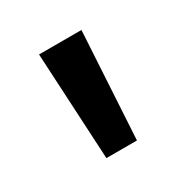

<svg xmlns="http://www.w3.org/2000/svg" viewBox="-64 -752 280 294"><g transform="rotate(-30 75.5 -605.5)"><path d="M113 -700H38L48 -511H102Z"/></g></svg>

Font: SVN-Bebas Neue
Style: Regular
Weight: 400
Designer: Ryoichi Tsunekawa
Foundry: Ryoichi Tsunekawa
Version: Version 001.003